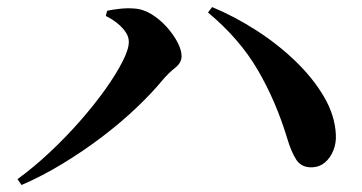

<svg xmlns="http://www.w3.org/2000/svg" viewBox="-20 -616 1040 551"><path d="M283.6 -570.2 287.5 -585.1Q302.6 -588.5 323.9 -590.8Q345.2 -593.2 364.3 -591.6Q390.2 -590.3 414.5 -575.4Q438.8 -560.5 458.5 -538.5Q478.1 -516.5 489.6 -494.3Q501.1 -472.1 501.1 -455.1Q501.1 -435.8 482.6 -421.3Q464.1 -406.9 447.4 -387.2Q415.4 -348.3 370.7 -306Q326.1 -263.6 272.3 -222.8Q218.5 -182 159.9 -146.4Q101.2 -110.7 41.8 -85L30.2 -101.9Q76.9 -135.9 123.2 -179.3Q169.5 -222.8 210 -269Q250.5 -315.2 281.9 -359.1Q313.2 -403.1 331.4 -438.9Q349.7 -474.7 349.7 -495.7Q349.7 -510.3 340.8 -523.5Q332 -536.7 317.3 -548.8Q302.6 -560.8 283.6 -570.2ZM875.6 -135.8Q844.8 -135 830.1 -157.9Q815.5 -180.7 804.3 -218.6Q772.1 -325.4 719.7 -415.2Q667.3 -504.9 576.9 -580.2L588.8 -595.7Q652.4 -569.3 714.6 -529.5Q776.8 -489.7 827.8 -440.6Q878.7 -391.5 910 -338Q941.2 -284.5 943.8 -230.1Q945.4 -205.6 936.5 -184Q927.7 -162.3 912.2 -149.4Q896.7 -136.5 875.6 -135.8Z"/></svg>

Font: Early Summer Mincho VF
Style: Regular
Weight: 250
Designer: GuiWonder
Version: Version 1.002